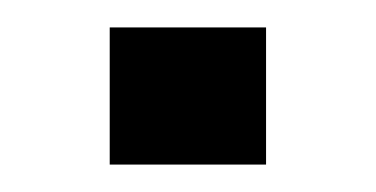

<svg xmlns="http://www.w3.org/2000/svg" viewBox="-20 -120 274 140"><path d="M60 -100V0H174V-100Z"/></svg>

Font: Meta Space Light
Style: Regular
Weight: 300
Designer: Meta Pool / Florian Karsten
Foundry: Meta Pool / Florian Karsten
Version: Version 2.000;Glyphs 3.1.1 (3137)